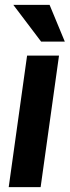

<svg xmlns="http://www.w3.org/2000/svg" viewBox="-20 -774 288 794"><path d="M16 0H148L224 -544H92ZM150 -602H248L185 -754H35Z"/></svg>

Font: Ronzino Bold
Style: Italic
Weight: 700
Italic angle: -8°
Designer: Nunzio Mazzaferro
Foundry: Collletttivo
Version: Version 1.000;Glyphs 3.3 (3337)